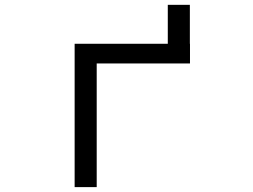

<svg xmlns="http://www.w3.org/2000/svg" viewBox="-20 -745 1040 790"><path d="M287.1 24.9V-564.9H670.4V-725.1H761.2V-564.9H761.7V-483.9H377.9V24.9Z"/></svg>

Font: BIZ UDGothic
Style: Regular
Weight: 400
Monospace: yes
Designer: TypeBank Co., Ltd.
Foundry: Morisawa Inc.
Version: Version 1.05